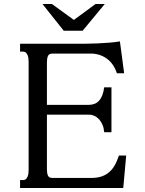

<svg xmlns="http://www.w3.org/2000/svg" viewBox="-20 -933 721 953"><path d="M420.9 -412.6Q435.5 -412.6 448.2 -417.2Q460.9 -421.9 470.7 -432.1Q480.5 -442.4 487.3 -459Q494.1 -475.6 497.1 -499.5H533.2V-276.9H497.1Q495.6 -297.4 488.8 -313.5Q481.9 -329.6 471.7 -340.8Q461.4 -352.1 448.5 -357.9Q435.5 -363.8 420.9 -363.8H212.9V-91.3Q212.9 -73.7 217.8 -61.8Q222.7 -49.8 240.2 -49.8H433.1Q464.4 -49.8 486.8 -58.1Q509.3 -66.4 525.1 -81.3Q541 -96.2 551.8 -116.7Q562.5 -137.2 570.3 -161.1H606.4L591.8 0H79.6V-39.1H94.2Q103 -39.1 108.4 -43.9Q113.8 -48.8 116.9 -56.4Q120.1 -64 121.1 -73.2Q122.1 -82.5 122.1 -91.3V-624.5Q122.1 -633.3 121.1 -642.6Q120.1 -651.9 116.9 -659.4Q113.8 -667 108.4 -671.9Q103 -676.8 94.2 -676.8H79.6V-715.8H357.4Q377.9 -715.8 405.8 -716.1Q433.6 -716.3 463.6 -717.5Q493.7 -718.8 522.9 -721.2Q552.2 -723.6 575.2 -727.5L596.2 -569.3H560.1Q552.2 -594.2 539.1 -612.5Q525.9 -630.9 509 -642.8Q492.2 -654.8 472.4 -660.9Q452.6 -667 431.6 -667H240.2Q222.7 -667 217.8 -654.5Q212.9 -642.1 212.9 -624.5V-412.6ZM346.7 -834 454.1 -913.1H500L390.1 -780.3H296.4L190.9 -913.1H237.8Z"/></svg>

Font: Arian AMU Serif
Style: Regular
Weight: 400
Designer: Ruben Hakobyan (Tarumian)
Foundry: Ruben Hakobyan (Tarumian)
Version: Version 1.002